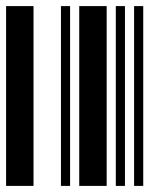

<svg xmlns="http://www.w3.org/2000/svg" viewBox="-20 -610 520 630"><path d="M0 0V-590H90V0ZM180 0V-590H210V0ZM240 0V-590H330V0ZM360 0V-590H390V0ZM420 0V-590H450V0Z"/></svg>

Font: Libre Barcode 39
Style: Regular
Weight: 400
Version: Version 1.005; ttfautohint (v1.8.3)